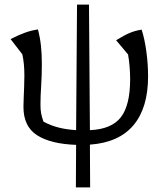

<svg xmlns="http://www.w3.org/2000/svg" viewBox="-20 -621 716 835"><path d="M310 194 311 9Q200 5 141 -33Q82 -71 82 -156Q82 -170 83 -193.5Q84 -217 85 -244Q86 -271 86 -293Q86 -346 77 -385L26 -451Q61 -469 89 -479Q117 -489 145 -493Q154 -459 158 -423Q162 -387 162 -342Q162 -293 159 -247.5Q156 -202 156 -166Q156 -143 159 -127.5Q162 -112 169 -92Q201 -75 234 -66.5Q267 -58 311 -55L315 -601H367L371 -55Q465 -59 505.5 -111Q546 -163 546 -277Q546 -304 543.5 -332.5Q541 -361 537 -384L485 -446Q519 -467 543.5 -477.5Q568 -488 596 -492Q609 -452 616.5 -397Q624 -342 624 -289Q624 -152 560.5 -76.5Q497 -1 371 8L372 194Z"/></svg>

Font: Piazzolla
Style: Regular
Weight: 400
Designer: Juan Pablo del Peral
Foundry: Huerta Tipografica
Version: Version 1.330